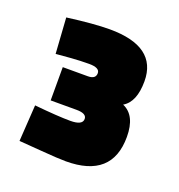

<svg xmlns="http://www.w3.org/2000/svg" viewBox="-74 -864 429 461"><g transform="rotate(20 140.0 -634.0)"><path d="M20 -475 26 -568Q87 -562 118 -562Q149 -562 149 -578Q149 -592 123 -592H57V-677H121Q141 -677 141 -692Q141 -706 114 -706Q92 -706 66 -704Q40 -702 30 -701L24 -792Q92 -801 132 -801Q253 -801 253 -712Q253 -659 224 -642Q259 -627 259 -572Q259 -467 141 -467Q122 -467 78.5 -470.5Q35 -474 20 -475Z"/></g></svg>

Font: Cairo
Style: Bold
Weight: 700
Designer: Mohamed Gaber
Foundry: Kief Type Foundry
Version: Version 2.100